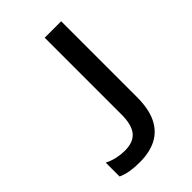

<svg xmlns="http://www.w3.org/2000/svg" viewBox="-182 -641 718 718"><g transform="rotate(-45 177.5 -281.5)"><path d="M119 9Q91 9 69 5.5Q47 2 27 -7V-80Q48 -70 68.5 -65.5Q89 -61 109 -61Q155 -61 175.5 -86.5Q196 -112 196 -164V-572H283V-172Q283 -108 263.5 -68.5Q244 -29 207.5 -10Q171 9 119 9Z"/></g></svg>

Font: mlyalm115
Style: Regular
Weight: 400
Designer: Jelle Bosma - Monotype Design Team
Foundry: Monotype Imaging Inc.
Version: Version 2.103